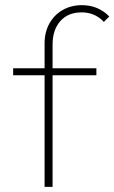

<svg xmlns="http://www.w3.org/2000/svg" viewBox="-20 -725 444 745"><path d="M153 0V-556Q153 -600 171.5 -633.5Q190 -667 223 -686Q256 -705 298 -705Q330 -705 357 -693.5Q384 -682 404 -661L383 -640Q364 -660 342.5 -668.5Q321 -677 297 -677Q244 -677 214 -643Q184 -609 184 -552V0ZM31 -433V-460H354V-433Z"/></svg>

Font: Outfit Thin
Style: Regular
Weight: 100
Designer: Rodrigo Fuenzalida
Foundry: fragTYPE
Version: Version 1.000